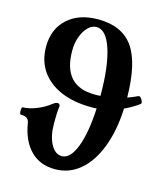

<svg xmlns="http://www.w3.org/2000/svg" viewBox="-110 -810 783 906"><g transform="rotate(15 281.5 -357.0)"><path d="M242 11Q169 11 123 -35.5Q77 -82 63 -167Q61 -181 51.5 -188.5Q42 -196 21 -196Q17 -196 15.5 -205Q14 -214 15.5 -223Q17 -232 21 -232Q50 -232 87 -246.5Q124 -261 154 -285Q166 -294 175 -294Q187 -294 187 -281Q184 -260 183.5 -238.5Q183 -217 183 -196Q183 -135 204 -96Q225 -57 258 -57Q299 -57 326 -126.5Q353 -196 359 -317Q353 -316 346.5 -316Q340 -316 333 -316Q247 -316 184 -343Q121 -370 87 -419.5Q53 -469 53 -537Q53 -623 108.5 -674Q164 -725 258 -725Q375 -725 429 -649Q483 -573 485 -404Q507 -411 534 -424Q540 -427 546.5 -420Q553 -413 556 -404Q559 -395 554 -391Q538 -379 520 -368.5Q502 -358 484 -350Q479 -239 447.5 -158Q416 -77 363.5 -33Q311 11 242 11ZM333 -378Q341 -378 347.5 -378Q354 -378 361 -379V-383Q361 -523 334 -605.5Q307 -688 260 -688Q237 -688 218 -668.5Q199 -649 188 -618Q177 -587 177 -551Q177 -378 333 -378Z"/></g></svg>

Font: Junicode
Style: Bold
Weight: 700
Designer: Peter S. Baker
Version: Version 2.100; ttfautohint (v1.8.4)